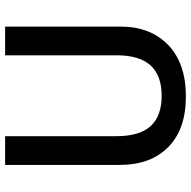

<svg xmlns="http://www.w3.org/2000/svg" viewBox="-18 -736 764 769"><g transform="rotate(-90 364.5 -352.0)"><path d="M642 -252Q642 -132 568.5 -61Q495 10 362 10Q231 10 159.5 -60.5Q88 -131 88 -254V-714H203V-270Q203 -175 243.5 -131Q284 -87 365 -87Q446 -87 486.5 -131.5Q527 -176 527 -267V-714H642Z"/></g></svg>

Font: Noto Sans Armenian Medium
Style: Regular
Weight: 500
Designer: Monotype Design team
Foundry: Monotype Imaging Inc.
Version: Version 1.000